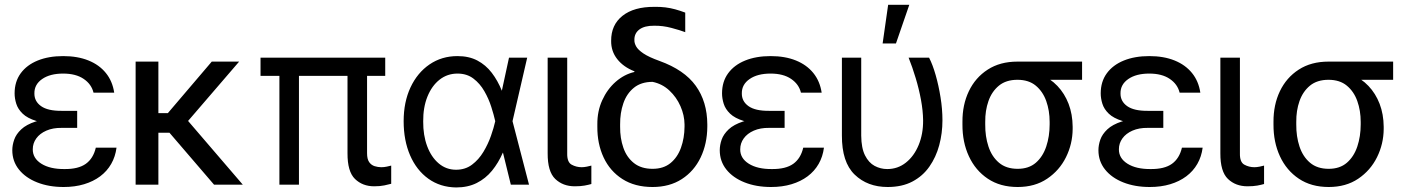

<svg xmlns="http://www.w3.org/2000/svg" viewBox="-20 -784 5971 815"><path d="M234.4 -281.2H307.6V-241.2H242.2Q204.6 -241.7 176.8 -229.5Q148.9 -217.3 134 -196.5Q119.1 -175.8 119.1 -150.4Q118.7 -112.3 155.5 -89.1Q192.4 -65.9 253.9 -66.4Q312.5 -65.9 344.2 -88.6Q376 -111.3 386.7 -157.2H474.6Q469.7 -119.1 452.1 -88.4Q434.6 -57.6 405.3 -35.6Q376 -13.7 336.9 -2Q297.9 9.8 250 9.8Q187 9.8 137.7 -9.8Q88.4 -29.3 60.3 -64.5Q32.2 -99.6 32.2 -146.5Q32.2 -168 40.3 -191.2Q48.3 -214.4 70.1 -234.9Q91.8 -255.4 131.6 -268.3Q171.4 -281.2 234.4 -281.2ZM307.6 -258.8H234.4Q172.4 -258.8 134.3 -270.5Q96.2 -282.2 76.2 -301.5Q56.2 -320.8 49.1 -343.5Q42 -366.2 42 -387.7Q42 -437.5 67.9 -472.9Q93.8 -508.3 140.1 -527.1Q186.5 -545.9 248 -545.9Q309.6 -545.9 355.5 -527.3Q401.4 -508.8 429.4 -474.1Q457.5 -439.5 464.8 -390.6H377Q368.2 -426.8 335 -449.2Q301.8 -471.7 248 -471.7Q192.4 -471.7 158.9 -448.5Q125.5 -425.3 126 -387.7Q125.5 -354 154.3 -333.5Q183.1 -313 242.2 -313.5H307.6Z M652.3 -522.5V0H555.7V-522.5ZM995.1 -522.5 735.4 -220.7H620.1L605.5 -303.7H692.4L878.9 -522.5ZM888.7 0 687.5 -234.4 750 -303.7 1010.7 0Z M1615.2 -539.1V-461.9H1085.9V-539.1ZM1249 -539.1V0H1166V-539.1ZM1455.1 -539.1H1538.1V-133.8Q1538.1 -108.4 1547.1 -95.7Q1556.2 -83 1570.3 -78.6Q1584.5 -74.2 1598.6 -74.2Q1609.9 -74.2 1621.8 -76.7Q1633.8 -79.1 1640.6 -81.1V-3.9Q1629.9 -1 1611.8 2.9Q1593.8 6.8 1568.4 6.8Q1519 6.8 1486.8 -24.4Q1454.6 -55.7 1455.1 -133.8Z M1916 11.7Q1848.6 10.7 1798.3 -25.4Q1748 -61.5 1720.7 -124.8Q1693.4 -188 1693.4 -269.5Q1693.4 -350.6 1722.4 -412.8Q1751.5 -475.1 1803.2 -510.5Q1855 -545.9 1921.9 -545.9Q1970.7 -545.9 2006.3 -527.1Q2042 -508.3 2067.4 -475.1Q2092.8 -441.9 2110.4 -398.4H2142.6L2155.3 -270.5L2225.6 0H2148.4L2082 -270.5Q2076.2 -296.4 2065.4 -330.3Q2054.7 -364.3 2036.1 -396.7Q2017.6 -429.2 1989.7 -450.4Q1961.9 -471.7 1921.9 -471.7Q1878.9 -471.7 1845.9 -445.8Q1813 -419.9 1794.4 -374Q1775.9 -328.1 1776.4 -268.6Q1775.9 -210 1793.2 -163.6Q1810.5 -117.2 1842.3 -90.3Q1874 -63.5 1916 -63.5Q1955.1 -63.5 1983.6 -85Q2012.2 -106.4 2032 -139.4Q2051.8 -172.4 2064 -207.3Q2076.2 -242.2 2082 -268.6L2140.6 -539.1H2217.8L2155.3 -268.6L2142.6 -135.7H2114.3Q2095.7 -92.8 2068.4 -59.3Q2041 -25.9 2003.4 -7.1Q1965.8 11.7 1916 11.7Z M2304.7 -539.1H2387.7V-133.8Q2386.7 -95.7 2406.5 -85Q2426.3 -74.2 2449.2 -74.2Q2459 -74.2 2471.4 -76.7Q2483.9 -79.1 2490.2 -81.1V-2.9Q2478.5 0.5 2461.4 3.7Q2444.3 6.8 2419.9 6.8Q2369.6 6.8 2336.9 -24.4Q2304.2 -55.7 2304.7 -133.8Z M2574.2 -610.4Q2573.7 -678.2 2622.3 -716.8Q2670.9 -755.4 2757.8 -754.9Q2782.7 -755.4 2804.2 -752.7Q2825.7 -750 2846.2 -744.4Q2866.7 -738.8 2888.7 -730.5V-647.5Q2866.7 -655.8 2830.3 -665.5Q2793.9 -675.3 2756.8 -674.8Q2715.8 -675.3 2693.8 -658.7Q2671.9 -642.1 2672.9 -613.3Q2672.4 -601.6 2680.2 -587.2Q2688 -572.8 2711.2 -557.1Q2734.4 -541.5 2779.3 -525.4Q2884.8 -487.3 2933.3 -419.9Q2981.9 -352.5 2982.4 -255.9V-246.1Q2981.9 -173.8 2954.1 -115.7Q2926.3 -57.6 2874.3 -23.9Q2822.3 9.8 2750 9.8Q2674.8 9.8 2622.1 -23.9Q2569.3 -57.6 2542.2 -115.7Q2515.1 -173.8 2515.6 -246.1V-255.9Q2515.1 -312 2536.4 -358.6Q2557.6 -405.3 2593.5 -436.8Q2629.4 -468.3 2672.9 -478.5V-481.4Q2626.5 -499.5 2600.1 -533Q2573.7 -566.4 2574.2 -610.4ZM2612.3 -255.9V-246.1Q2611.8 -197.8 2626 -157Q2640.1 -116.2 2670.9 -91.8Q2701.7 -67.4 2750 -67.4Q2796.4 -67.4 2826.2 -91.8Q2856 -116.2 2870.6 -157Q2885.3 -197.8 2885.7 -246.1V-255.9Q2885.3 -294.9 2868.4 -333.3Q2851.6 -371.6 2821.3 -399.9Q2791 -428.2 2750 -436.5Q2701.7 -436.5 2670.9 -411.6Q2640.1 -386.7 2626 -345.5Q2611.8 -304.2 2612.3 -255.9Z M3237.3 -281.2H3310.5V-241.2H3245.1Q3207.5 -241.7 3179.7 -229.5Q3151.9 -217.3 3137 -196.5Q3122.1 -175.8 3122.1 -150.4Q3121.6 -112.3 3158.4 -89.1Q3195.3 -65.9 3256.8 -66.4Q3315.4 -65.9 3347.2 -88.6Q3378.9 -111.3 3389.6 -157.2H3477.5Q3472.7 -119.1 3455.1 -88.4Q3437.5 -57.6 3408.2 -35.6Q3378.9 -13.7 3339.8 -2Q3300.8 9.8 3252.9 9.8Q3189.9 9.8 3140.6 -9.8Q3091.3 -29.3 3063.2 -64.5Q3035.2 -99.6 3035.2 -146.5Q3035.2 -168 3043.2 -191.2Q3051.3 -214.4 3073 -234.9Q3094.7 -255.4 3134.5 -268.3Q3174.3 -281.2 3237.3 -281.2ZM3310.5 -258.8H3237.3Q3175.3 -258.8 3137.2 -270.5Q3099.1 -282.2 3079.1 -301.5Q3059.1 -320.8 3052 -343.5Q3044.9 -366.2 3044.9 -387.7Q3044.9 -437.5 3070.8 -472.9Q3096.7 -508.3 3143.1 -527.1Q3189.5 -545.9 3251 -545.9Q3312.5 -545.9 3358.4 -527.3Q3404.3 -508.8 3432.4 -474.1Q3460.4 -439.5 3467.8 -390.6H3379.9Q3371.1 -426.8 3337.9 -449.2Q3304.7 -471.7 3251 -471.7Q3195.3 -471.7 3161.9 -448.5Q3128.4 -425.3 3128.9 -387.7Q3128.4 -354 3157.2 -333.5Q3186 -313 3245.1 -313.5H3310.5Z M3553.7 -539.1H3635.7V-208Q3636.2 -155.3 3651.9 -124.3Q3667.5 -93.3 3692.6 -79.8Q3717.8 -66.4 3746.1 -66.4Q3791 -66.4 3825.4 -93.8Q3859.9 -121.1 3879.4 -168.2Q3898.9 -215.3 3898.4 -273.4Q3897.9 -314 3889.4 -360.1Q3880.9 -406.2 3866.9 -452.6Q3853 -499 3836.9 -539.1H3923.8Q3939 -509.8 3951.7 -465.3Q3964.4 -420.9 3972.4 -370.8Q3980.5 -320.8 3980.5 -273.4Q3980.5 -218.3 3966.8 -167.5Q3953.1 -116.7 3925 -76.7Q3897 -36.6 3853 -13.4Q3809.1 9.8 3748 9.8Q3662.1 9.8 3607.7 -43Q3553.2 -95.7 3553.7 -209ZM3726.6 -599.6 3750 -763.7H3839.8L3783.2 -599.6Z M4065.4 -255.9V-266.6Q4064.9 -338.9 4092.5 -396.7Q4120.1 -454.6 4172.6 -488.5Q4225.1 -522.5 4298.8 -522.5Q4313.5 -521 4326.2 -512Q4338.9 -502.9 4355 -491Q4371.1 -479 4395.5 -468.8Q4438 -451.2 4468.5 -419.2Q4499 -387.2 4515.9 -343.3Q4532.7 -299.3 4533.2 -246.1V-236.3Q4532.7 -172.9 4504.9 -116.7Q4477.1 -60.5 4425 -25.4Q4373 9.8 4299.8 9.8Q4225.6 9.8 4173.1 -25.4Q4120.6 -60.5 4092.8 -120.6Q4064.9 -180.7 4065.4 -255.9ZM4162.1 -266.6V-255.9Q4161.6 -205.1 4175.8 -162.1Q4189.9 -119.1 4220.5 -93.3Q4251 -67.4 4299.8 -67.4Q4347.2 -67.4 4377 -93.3Q4406.7 -119.1 4421.1 -162.1Q4435.5 -205.1 4435.5 -255.9V-266.6Q4435.5 -314.5 4421.1 -355Q4406.7 -395.5 4376.7 -420.4Q4346.7 -445.3 4298.8 -445.3Q4250.5 -445.3 4220.2 -420.4Q4189.9 -395.5 4175.8 -355Q4161.6 -314.5 4162.1 -266.6ZM4573.2 -522.5V-445.3H4298.8V-522.5Z M4844.7 -281.2H4918V-241.2H4852.5Q4814.9 -241.7 4787.1 -229.5Q4759.3 -217.3 4744.4 -196.5Q4729.5 -175.8 4729.5 -150.4Q4729 -112.3 4765.9 -89.1Q4802.7 -65.9 4864.3 -66.4Q4922.9 -65.9 4954.6 -88.6Q4986.3 -111.3 4997.1 -157.2H5085Q5080.1 -119.1 5062.5 -88.4Q5044.9 -57.6 5015.6 -35.6Q4986.3 -13.7 4947.3 -2Q4908.2 9.8 4860.4 9.8Q4797.4 9.8 4748 -9.8Q4698.7 -29.3 4670.7 -64.5Q4642.6 -99.6 4642.6 -146.5Q4642.6 -168 4650.6 -191.2Q4658.7 -214.4 4680.4 -234.9Q4702.1 -255.4 4741.9 -268.3Q4781.7 -281.2 4844.7 -281.2ZM4918 -258.8H4844.7Q4782.7 -258.8 4744.6 -270.5Q4706.5 -282.2 4686.5 -301.5Q4666.5 -320.8 4659.4 -343.5Q4652.3 -366.2 4652.3 -387.7Q4652.3 -437.5 4678.2 -472.9Q4704.1 -508.3 4750.5 -527.1Q4796.9 -545.9 4858.4 -545.9Q4919.9 -545.9 4965.8 -527.3Q5011.7 -508.8 5039.8 -474.1Q5067.9 -439.5 5075.2 -390.6H4987.3Q4978.5 -426.8 4945.3 -449.2Q4912.1 -471.7 4858.4 -471.7Q4802.7 -471.7 4769.3 -448.5Q4735.8 -425.3 4736.3 -387.7Q4735.8 -354 4764.6 -333.5Q4793.5 -313 4852.5 -313.5H4918Z M5160.2 -539.1H5243.2V-133.8Q5242.2 -95.7 5262 -85Q5281.7 -74.2 5304.7 -74.2Q5314.5 -74.2 5326.9 -76.7Q5339.4 -79.1 5345.7 -81.1V-2.9Q5334 0.5 5316.9 3.7Q5299.8 6.8 5275.4 6.8Q5225.1 6.8 5192.4 -24.4Q5159.7 -55.7 5160.2 -133.8Z M5385.7 -255.9V-266.6Q5385.3 -338.9 5412.8 -396.7Q5440.4 -454.6 5492.9 -488.5Q5545.4 -522.5 5619.1 -522.5Q5633.8 -521 5646.5 -512Q5659.2 -502.9 5675.3 -491Q5691.4 -479 5715.8 -468.8Q5758.3 -451.2 5788.8 -419.2Q5819.3 -387.2 5836.2 -343.3Q5853 -299.3 5853.5 -246.1V-236.3Q5853 -172.9 5825.2 -116.7Q5797.4 -60.5 5745.4 -25.4Q5693.4 9.8 5620.1 9.8Q5545.9 9.8 5493.4 -25.4Q5440.9 -60.5 5413.1 -120.6Q5385.3 -180.7 5385.7 -255.9ZM5482.4 -266.6V-255.9Q5481.9 -205.1 5496.1 -162.1Q5510.3 -119.1 5540.8 -93.3Q5571.3 -67.4 5620.1 -67.4Q5667.5 -67.4 5697.3 -93.3Q5727.1 -119.1 5741.5 -162.1Q5755.9 -205.1 5755.9 -255.9V-266.6Q5755.9 -314.5 5741.5 -355Q5727.1 -395.5 5697 -420.4Q5667 -445.3 5619.1 -445.3Q5570.8 -445.3 5540.5 -420.4Q5510.3 -395.5 5496.1 -355Q5481.9 -314.5 5482.4 -266.6ZM5893.6 -522.5V-445.3H5619.1V-522.5Z"/></svg>

Font: Inter Display V
Style: Regular
Weight: 400
Designer: Rasmus Andersson
Foundry: rsms
Version: Version 3.015;git-src